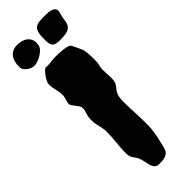

<svg xmlns="http://www.w3.org/2000/svg" viewBox="-284 -822 851 851"><g transform="rotate(-45 141.5 -397.0)"><path d="M250 -495.1Q249 -485.8 246.6 -478Q244.1 -470.2 244.1 -459Q244.1 -444.8 245.1 -430.2Q246.1 -415.5 246.1 -402.8Q246.1 -389.6 243.4 -381.3Q240.7 -373 236.6 -366.9Q232.4 -360.8 227.5 -355.5Q222.7 -350.1 218.5 -342.8Q214.4 -335.4 211.7 -324.2Q209 -313 209 -295.9Q209 -261.2 210.9 -224.4Q212.9 -187.5 212.9 -146Q212.9 -132.3 211.7 -120.1Q210.4 -107.9 208.5 -95.9Q206.5 -84 203.9 -72Q201.2 -60.1 198.2 -46.9Q194.8 -31.7 191.9 -20.3Q189 -8.8 182.4 -1Q175.8 6.8 163.3 11Q150.9 15.1 128.9 15.1Q112.8 15.1 105.5 8.1Q98.1 1 94.5 -10.5Q90.8 -22 88.4 -36.4Q85.9 -50.8 80.1 -65.9Q76.2 -74.7 71.8 -79.8Q67.4 -85 63.7 -90.6Q60.1 -96.2 57.6 -104.7Q55.2 -113.3 55.2 -128.9Q55.2 -141.6 56.4 -156.2Q57.6 -170.9 59.1 -186.3Q60.5 -201.7 61.8 -217.5Q63 -233.4 63 -249Q63 -262.7 61 -272.9Q59.1 -283.2 56.9 -292.5Q54.7 -301.8 52.7 -311.8Q50.8 -321.8 50.8 -335.9Q50.8 -349.6 52.5 -357.9Q54.2 -366.2 56.4 -372.6Q58.6 -378.9 60.3 -384.8Q62 -390.6 62 -398.9Q62 -407.7 56.9 -415.8Q51.8 -423.8 45.7 -431.2Q39.6 -438.5 34.7 -445.6Q29.8 -452.6 30.8 -459Q30.8 -462.9 32.2 -468.3Q33.7 -473.6 35.4 -479.7Q37.1 -485.8 38.6 -491.9Q40 -498 40 -503.9Q40 -523.9 34.9 -542.5Q29.8 -561 29.8 -578.1Q29.8 -580.6 29.8 -583Q29.8 -585.4 30.8 -587.9Q31.7 -593.8 37.1 -603.3Q42.5 -612.8 49.3 -621.8Q56.2 -630.9 63 -637.5Q69.8 -644 73.2 -644Q76.2 -644 78.9 -643.6Q81.5 -643.1 84 -643.1Q93.8 -643.1 109.1 -645Q124.5 -647 141.1 -647Q153.3 -647 165.5 -646.2Q177.7 -645.5 188.2 -644Q198.7 -642.6 206.8 -640.1Q214.8 -637.7 219.2 -633.8Q220.7 -632.8 224.9 -624.5Q229 -616.2 233.9 -606.2Q238.8 -596.2 242.4 -587.2Q246.1 -578.1 247.1 -575.2Q248.5 -566.9 249.8 -551.8Q251 -536.6 251 -520Q251 -514.2 250.5 -507.6Q250 -501 250 -495.1ZM289.6 -789.1Q289.6 -787.6 290 -786.1Q290.5 -784.7 290.5 -782.2Q290.5 -775.4 287.8 -767.6Q285.2 -759.8 283.7 -752.4Q281.2 -734.9 278.6 -721.9Q275.9 -709 268.3 -700.4Q260.7 -691.9 246.1 -688Q231.4 -684.1 204.6 -684.1Q188.5 -684.1 179 -686.8Q169.4 -689.5 164.6 -695.8Q159.7 -702.1 158.2 -712.4Q156.7 -722.7 156.7 -738.3Q156.7 -764.2 160.9 -778.3Q165 -792.5 174.3 -799.3Q183.6 -806.2 199 -807.6Q214.4 -809.1 236.8 -809.1Q256.3 -809.1 270.8 -804.7Q285.2 -800.3 289.6 -789.1ZM118.7 -730Q116.2 -723.1 108.4 -715.1Q100.6 -707 89.6 -700.2Q78.6 -693.4 65.7 -688.7Q52.7 -684.1 40.5 -684.1Q38.1 -684.1 30.3 -686.3Q22.5 -688.5 13.9 -693.8Q5.4 -699.2 -1.5 -707.8Q-8.3 -716.3 -8.3 -729Q-8.3 -744.1 -5.1 -757.8Q-2 -771.5 5.6 -781.7Q13.2 -792 25.1 -798.1Q37.1 -804.2 54.7 -804.2Q67.4 -804.2 79.6 -801Q91.8 -797.9 101.1 -791.3Q110.4 -784.7 116 -774.7Q121.6 -764.6 121.6 -751Q121.6 -742.2 118.7 -730Z"/></g></svg>

Font: Freckle Face
Style: Regular
Weight: 400
Designer: Astigmatic (AOETI)
Foundry: Astigmatic (AOETI)
Version: Version 1.000